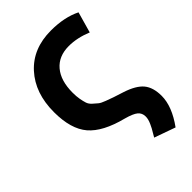

<svg xmlns="http://www.w3.org/2000/svg" viewBox="-225 -631 919 919"><g transform="rotate(-45 235.0 -171.0)"><path d="M167 -262Q167 -237 170.5 -217.5Q174 -198 178.5 -184Q183 -170 196.5 -158Q210 -146 219 -138.5Q228 -131 252 -122Q276 -113 290.5 -108Q305 -103 340 -92Q405 -71 431.5 -39Q458 -7 458 50Q458 121 398 204L291 166Q293 162 301.5 148Q310 134 314 126.5Q318 119 323.5 107Q329 95 331.5 85Q334 75 334 66Q334 42 317 28Q300 14 256 2Q138 -28 88 -86.5Q38 -145 38 -259Q38 -388 110 -467Q182 -546 304 -546Q395 -546 459 -514L429 -408Q368 -433 312 -433Q243 -433 205 -388Q167 -343 167 -262Z"/></g></svg>

Font: Repo
Style: DemiBold
Weight: 600
Designer: Stefan Peev
Foundry: Context Ltd
Version: Version 001.000